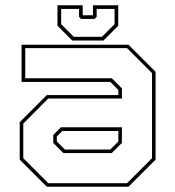

<svg xmlns="http://www.w3.org/2000/svg" viewBox="-20 -710 666 730"><path d="M158 0 55 -103V-245.5L158 -348.5H430V-368L399.5 -398.5H62V-540H468.5L571.5 -437V-103L468.5 0ZM221 -128 182.5 -166.5V-197L211.5 -226H443.5V-166.5L405 -128ZM163.5 -13.5H463L558 -108.5V-432L463 -527H76V-412.5H405L443.5 -374V-335.5H163.5L68.5 -240V-108.5ZM227 -141.5H399.5L430 -172V-212H217L196 -191V-172ZM254.5 -556 198.5 -612V-690H294.5V-652H333.5V-690H429.5V-612L373.5 -556ZM260.5 -570H367.5L415.5 -618V-676H347.5V-646L339.5 -638H288.5L280.5 -646V-676H212.5V-618Z"/></svg>

Font: Tourney Thin
Style: Regular
Weight: 100
Designer: Tyler Finck
Foundry: Etcetera Type Co
Version: Version 1.015